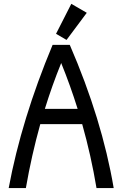

<svg xmlns="http://www.w3.org/2000/svg" viewBox="-20 -962 626 982"><path d="M24.4 0Q89.8 -351.6 249 -732.4H336.9Q502 -351.6 561.5 0H473.6Q445.8 -166.5 400.4 -327.1H186Q141.6 -168.5 112.3 0ZM209.5 -405.3H377Q339.8 -524.4 293 -639.6Q246.6 -525.4 209.5 -405.3ZM344.7 -942.4 423.8 -896.5 320.3 -757.8 266.6 -789.1Z"/></svg>

Font: Consola Mono
Style: Book
Weight: 400
Monospace: yes
Designer: Wojciech Kalinowski "wmk69" (wmk69@o2.pl)
Foundry: Wojciech Kalinowski "wmk69" (wmk69@o2.pl)
Version: Version 2.1.0